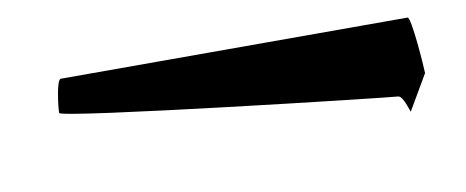

<svg xmlns="http://www.w3.org/2000/svg" viewBox="-32 -451 864 356"><g transform="rotate(-10 400.0 -273.5)"><path d="M77 -298C77 -288 690 -219 701 -219C712 -219 720 -180 720 -188L758 -253C758 -264 751 -360 744 -360H91C83 -360 77 -309 77 -298Z"/></g></svg>

Font: Ampere
Style: UltExt
Weight: 400
Version: Version 1